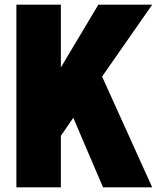

<svg xmlns="http://www.w3.org/2000/svg" viewBox="-20 -800 685 820"><path d="M630 0H420L293 -297L240 -220V0H50V-780H240V-512L400 -780H630L416 -473Z"/></svg>

Font: Tanohe Sans Black
Style: Regular
Weight: 900
Designer: Village Type and Design LLC & Cristiano Sobral
Foundry: Cooper Hewitt Smithsonian Design Museum
Version: Version 1.00;March 11, 2020;FontCreator 12.0.0.2522 64-bit; 